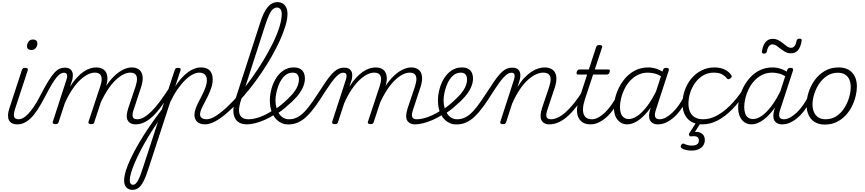

<svg xmlns="http://www.w3.org/2000/svg" viewBox="-20 -1154 8144 1808"><path d="M144 17Q113 17 93 6.5Q73 -4 64 -23Q55 -42 55.5 -70Q56 -98 68 -133L186 -494Q190 -506 196.5 -510.5Q203 -515 217 -515Q233 -515 239 -509Q245 -503 241 -491L122 -129Q106 -78 113 -54.5Q120 -31 157 -31Q168 -31 172.5 -23.5Q177 -16 175.5 -7Q174 2 166 9.5Q158 17 144 17ZM275 -683Q257 -683 245.5 -692.5Q234 -702 234 -719Q234 -743 249 -762.5Q264 -782 292 -782Q309 -782 320.5 -773Q332 -764 332 -745Q332 -722 317.5 -702.5Q303 -683 275 -683Z M144 17Q134 17 130 9.5Q126 2 128.5 -7Q131 -16 138.5 -23.5Q146 -31 158 -31Q175 -31 197 -42.5Q219 -54 244 -80Q269 -106 298.5 -149Q328 -192 361 -257Q404 -340 435.5 -391Q467 -442 493 -470Q519 -498 542 -507.5Q565 -517 591 -517Q602 -517 604 -510Q606 -503 603.5 -493.5Q601 -484 595 -476.5Q589 -469 582 -469Q566 -469 550 -460Q534 -451 514 -427Q494 -403 468 -360Q442 -317 407 -249Q366 -170 331.5 -118Q297 -66 265.5 -37Q234 -8 204 4.5Q174 17 144 17Z M501 15Q489 15 481.5 10Q474 5 477 -7L603 -395Q616 -433 611 -451Q606 -469 582 -469Q571 -469 567 -476.5Q563 -484 564.5 -493.5Q566 -503 573 -510Q580 -517 591 -517Q614 -517 630 -509.5Q646 -502 655.5 -487Q665 -472 666 -451.5Q667 -431 661 -404L639 -337Q671 -388 703.5 -423Q736 -458 768 -479.5Q800 -501 830 -510Q860 -519 886 -519Q931 -519 958 -497.5Q985 -476 990.5 -433.5Q996 -391 975 -329L868 -4Q865 6 859 10.5Q853 15 838 15Q826 15 818 10Q810 5 813 -6L924 -341Q938 -382 937.5 -410.5Q937 -439 921.5 -454.5Q906 -470 871 -470Q842 -470 808 -453.5Q774 -437 737 -403Q700 -369 662.5 -314.5Q625 -260 590 -181L532 -4Q529 6 522.5 10.5Q516 15 501 15ZM1257 17Q1229 17 1210 6.5Q1191 -4 1181.5 -23Q1172 -42 1174 -69.5Q1176 -97 1187 -133L1257 -341Q1270 -382 1270 -410.5Q1270 -439 1254.5 -454.5Q1239 -470 1206 -470Q1177 -470 1142 -453Q1107 -436 1069.5 -400.5Q1032 -365 994.5 -308.5Q957 -252 921 -172H898Q929 -263 970 -329Q1011 -395 1055 -437Q1099 -479 1141.5 -499Q1184 -519 1220 -519Q1264 -519 1291 -497.5Q1318 -476 1323 -433.5Q1328 -391 1307 -329L1241 -128Q1223 -78 1230 -54.5Q1237 -31 1272 -31Q1281 -31 1285 -23.5Q1289 -16 1287 -7Q1285 2 1277.5 9.5Q1270 17 1257 17Z M1257 17Q1247 17 1242 9.5Q1237 2 1239 -7Q1241 -16 1249.5 -23.5Q1258 -31 1273 -31Q1303 -31 1335.5 -49.5Q1368 -68 1405.5 -104.5Q1443 -141 1485 -197.5Q1527 -254 1577 -331Q1583 -341 1592 -339.5Q1601 -338 1606 -330.5Q1611 -323 1606 -312Q1552 -225 1507 -162.5Q1462 -100 1420.5 -60.5Q1379 -21 1339 -2Q1299 17 1257 17Z M1225 634Q1205 634 1187.5 624.5Q1170 615 1159.5 595.5Q1149 576 1149 545Q1149 507 1165 454.5Q1181 402 1212 336.5Q1243 271 1286.5 196.5Q1330 122 1385 41Q1440 -40 1503 -122L1625 -494Q1629 -506 1635 -510.5Q1641 -515 1654 -515Q1671 -515 1677.5 -509.5Q1684 -504 1680 -492L1630 -340Q1672 -404 1714 -443.5Q1756 -483 1795.5 -501Q1835 -519 1870 -519Q1909 -519 1933.5 -506Q1958 -493 1970.5 -467.5Q1983 -442 1983 -406Q1983 -369 1971 -332Q1959 -295 1942 -258.5Q1925 -222 1907 -189Q1889 -156 1876.5 -127.5Q1864 -99 1864 -76Q1864 -55 1880 -43Q1896 -31 1926 -31Q1935 -31 1939 -23.5Q1943 -16 1941.5 -7Q1940 2 1932.5 9.5Q1925 17 1912 17Q1862 17 1836.5 -7.5Q1811 -32 1811 -73Q1811 -100 1822.5 -131.5Q1834 -163 1851.5 -197Q1869 -231 1886.5 -265.5Q1904 -300 1916 -334Q1928 -368 1928 -399Q1928 -432 1910 -451Q1892 -470 1856 -470Q1827 -470 1793 -452Q1759 -434 1723 -399Q1687 -364 1651 -312Q1615 -260 1582 -190L1375 443Q1352 515 1329.5 557Q1307 599 1282.5 616.5Q1258 634 1225 634ZM1232 586Q1245 586 1255 577.5Q1265 569 1276.5 550.5Q1288 532 1300 500.5Q1312 469 1327 423L1467 -6Q1419 63 1378.5 130.5Q1338 198 1305.5 260Q1273 322 1250 376.5Q1227 431 1214.5 472.5Q1202 514 1202 543Q1202 564 1210 575Q1218 586 1232 586Z M1911 17Q1899 17 1895 9.5Q1891 2 1894 -7Q1897 -16 1906 -23.5Q1915 -31 1927 -31Q1963 -31 2012 -62Q2061 -93 2118.5 -146.5Q2176 -200 2235.5 -270.5Q2295 -341 2352.5 -421.5Q2410 -502 2460.5 -585.5Q2511 -669 2550 -749Q2589 -829 2611 -899.5Q2633 -970 2633 -1023Q2633 -1035 2640.5 -1041.5Q2648 -1048 2659 -1048Q2670 -1048 2678.5 -1041.5Q2687 -1035 2687 -1023Q2687 -974 2668 -910.5Q2649 -847 2616 -774Q2583 -701 2538.5 -623Q2494 -545 2442 -468Q2390 -391 2333 -319.5Q2276 -248 2218 -187Q2160 -126 2105.5 -80Q2051 -34 2001 -8.5Q1951 17 1911 17Z M2304 17Q2249 17 2216 -11.5Q2183 -40 2178 -95Q2173 -150 2200 -230L2431 -943Q2463 -1043 2502 -1088.5Q2541 -1134 2593 -1134Q2623 -1134 2643.5 -1120.5Q2664 -1107 2675.5 -1082.5Q2687 -1058 2687 -1024Q2687 -1011 2678.5 -1005Q2670 -999 2659 -999Q2648 -999 2640.5 -1005Q2633 -1011 2633 -1024Q2633 -1043 2627.5 -1056Q2622 -1069 2612 -1076Q2602 -1083 2588 -1083Q2568 -1083 2550 -1067.5Q2532 -1052 2516 -1018Q2500 -984 2481 -928L2251 -216Q2229 -150 2231 -109.5Q2233 -69 2256 -50Q2279 -31 2319 -31Q2330 -31 2334 -23.5Q2338 -16 2336 -7Q2334 2 2325.5 9.5Q2317 17 2304 17Z M2305 17Q2292 17 2288 9.5Q2284 2 2287.5 -7Q2291 -16 2299.5 -23.5Q2308 -31 2321 -31Q2368 -31 2428 -52.5Q2488 -74 2554 -118Q2561 -122 2567.5 -119Q2574 -116 2578 -108.5Q2582 -101 2581 -93Q2580 -85 2573 -80Q2521 -46 2472.5 -25Q2424 -4 2381.5 6.5Q2339 17 2305 17Z M2552 -113Q2580 -130 2606.5 -150Q2633 -170 2657 -192Q2698 -228 2729.5 -263Q2761 -298 2778 -334.5Q2795 -371 2795 -406Q2795 -436 2780.5 -453Q2766 -470 2736 -470Q2725 -470 2720.5 -477Q2716 -484 2717 -494Q2718 -504 2726 -511.5Q2734 -519 2747 -519Q2783 -519 2806 -506Q2829 -493 2840 -469.5Q2851 -446 2851 -414Q2851 -371 2830.5 -327.5Q2810 -284 2773 -241.5Q2736 -199 2685 -157Q2660 -133 2631 -112Q2602 -91 2572 -73Z M2693 18Q2663 18 2636 7Q2609 -4 2587.5 -24.5Q2566 -45 2551 -72.5Q2536 -100 2528.5 -134.5Q2521 -169 2521 -207Q2521 -258 2535 -312.5Q2549 -367 2577 -413.5Q2605 -460 2647.5 -489.5Q2690 -519 2748 -519Q2757 -519 2761 -511.5Q2765 -504 2763 -494Q2761 -484 2754 -477Q2747 -470 2736 -470Q2703 -470 2677.5 -453Q2652 -436 2632.5 -407.5Q2613 -379 2600.5 -344Q2588 -309 2581 -273.5Q2574 -238 2574 -208Q2574 -170 2583.5 -138Q2593 -106 2609.5 -81.5Q2626 -57 2649.5 -44Q2673 -31 2703 -31Q2743 -31 2779.5 -49.5Q2816 -68 2851 -105.5Q2886 -143 2924.5 -198.5Q2963 -254 3010 -327Q3048 -387 3077.5 -425Q3107 -463 3131 -483Q3155 -503 3176 -510Q3197 -517 3219 -517Q3229 -517 3233.5 -510Q3238 -503 3236 -493.5Q3234 -484 3227 -476.5Q3220 -469 3209 -469Q3196 -469 3180.5 -460Q3165 -451 3145 -431Q3125 -411 3100.5 -377.5Q3076 -344 3044 -295Q2994 -214 2951.5 -155.5Q2909 -97 2869 -58.5Q2829 -20 2786.5 -1Q2744 18 2693 18Z M3132 15Q3120 15 3112.5 10Q3105 5 3108 -7L3234 -395Q3247 -433 3242 -451Q3237 -469 3213 -469Q3202 -469 3198 -476.5Q3194 -484 3195.5 -493.5Q3197 -503 3204 -510Q3211 -517 3222 -517Q3245 -517 3261 -509.5Q3277 -502 3286.5 -487Q3296 -472 3297 -451.5Q3298 -431 3292 -404L3270 -337Q3302 -388 3334.5 -423Q3367 -458 3399 -479.5Q3431 -501 3461 -510Q3491 -519 3517 -519Q3562 -519 3589 -497.5Q3616 -476 3621.5 -433.5Q3627 -391 3606 -329L3499 -4Q3496 6 3490 10.5Q3484 15 3469 15Q3457 15 3449 10Q3441 5 3444 -6L3555 -341Q3569 -382 3568.5 -410.5Q3568 -439 3552.5 -454.5Q3537 -470 3502 -470Q3473 -470 3439 -453.5Q3405 -437 3368 -403Q3331 -369 3293.5 -314.5Q3256 -260 3221 -181L3163 -4Q3160 6 3153.5 10.5Q3147 15 3132 15ZM3888 17Q3860 17 3841 6.5Q3822 -4 3812.5 -23Q3803 -42 3805 -69.5Q3807 -97 3818 -133L3888 -341Q3901 -382 3901 -410.5Q3901 -439 3885.5 -454.5Q3870 -470 3837 -470Q3808 -470 3773 -453Q3738 -436 3700.5 -400.5Q3663 -365 3625.5 -308.5Q3588 -252 3552 -172H3529Q3560 -263 3601 -329Q3642 -395 3686 -437Q3730 -479 3772.5 -499Q3815 -519 3851 -519Q3895 -519 3922 -497.5Q3949 -476 3954 -433.5Q3959 -391 3938 -329L3872 -128Q3854 -78 3861 -54.5Q3868 -31 3903 -31Q3912 -31 3916 -23.5Q3920 -16 3918 -7Q3916 2 3908.5 9.5Q3901 17 3888 17Z M3888 17Q3875 17 3871 9.5Q3867 2 3870.5 -7Q3874 -16 3882.5 -23.5Q3891 -31 3904 -31Q3951 -31 4011 -52.5Q4071 -74 4137 -118Q4144 -122 4150.5 -119Q4157 -116 4161 -108.5Q4165 -101 4164 -93Q4163 -85 4156 -80Q4104 -46 4055.5 -25Q4007 -4 3964.5 6.5Q3922 17 3888 17Z M4135 -113Q4163 -130 4189.5 -150Q4216 -170 4240 -192Q4281 -228 4312.5 -263Q4344 -298 4361 -334.5Q4378 -371 4378 -406Q4378 -436 4363.5 -453Q4349 -470 4319 -470Q4308 -470 4303.5 -477Q4299 -484 4300 -494Q4301 -504 4309 -511.5Q4317 -519 4330 -519Q4366 -519 4389 -506Q4412 -493 4423 -469.5Q4434 -446 4434 -414Q4434 -371 4413.5 -327.5Q4393 -284 4356 -241.5Q4319 -199 4268 -157Q4243 -133 4214 -112Q4185 -91 4155 -73Z M4276 18Q4246 18 4219 7Q4192 -4 4170.5 -24.5Q4149 -45 4134 -72.5Q4119 -100 4111.5 -134.5Q4104 -169 4104 -207Q4104 -258 4118 -312.5Q4132 -367 4160 -413.5Q4188 -460 4230.5 -489.5Q4273 -519 4331 -519Q4340 -519 4344 -511.5Q4348 -504 4346 -494Q4344 -484 4337 -477Q4330 -470 4319 -470Q4286 -470 4260.5 -453Q4235 -436 4215.5 -407.5Q4196 -379 4183.5 -344Q4171 -309 4164 -273.5Q4157 -238 4157 -208Q4157 -170 4166.5 -138Q4176 -106 4192.5 -81.5Q4209 -57 4232.5 -44Q4256 -31 4286 -31Q4326 -31 4362.5 -49.5Q4399 -68 4434 -105.5Q4469 -143 4507.5 -198.5Q4546 -254 4593 -327Q4631 -387 4660.5 -425Q4690 -463 4714 -483Q4738 -503 4759 -510Q4780 -517 4802 -517Q4812 -517 4816.5 -510Q4821 -503 4819 -493.5Q4817 -484 4810 -476.5Q4803 -469 4792 -469Q4779 -469 4763.5 -460Q4748 -451 4728 -431Q4708 -411 4683.5 -377.5Q4659 -344 4627 -295Q4577 -214 4534.5 -155.5Q4492 -97 4452 -58.5Q4412 -20 4369.5 -1Q4327 18 4276 18Z M5153 17Q5126 17 5106.5 6.5Q5087 -4 5078 -23.5Q5069 -43 5070.5 -70.5Q5072 -98 5083 -133L5153 -341Q5166 -383 5165 -411.5Q5164 -440 5146.5 -455Q5129 -470 5094 -470Q5063 -470 5027 -453.5Q4991 -437 4952.5 -403Q4914 -369 4876 -313.5Q4838 -258 4803 -179L4746 -4Q4743 6 4736.5 10.5Q4730 15 4715 15Q4703 15 4695.5 10Q4688 5 4691 -6L4817 -395Q4830 -433 4825 -451Q4820 -469 4796 -469Q4785 -469 4780.5 -476.5Q4776 -484 4778 -493.5Q4780 -503 4786.5 -510Q4793 -517 4805 -517Q4829 -517 4845.5 -509Q4862 -501 4870.5 -486Q4879 -471 4880 -450.5Q4881 -430 4875 -404L4853 -334Q4885 -387 4918.5 -422Q4952 -457 4985 -478.5Q5018 -500 5049 -509.5Q5080 -519 5107 -519Q5153 -519 5182 -498.5Q5211 -478 5218 -436Q5225 -394 5204 -329L5137 -128Q5119 -78 5126 -54.5Q5133 -31 5169 -31Q5178 -31 5182 -23.5Q5186 -16 5184.5 -7Q5183 2 5175.5 9.5Q5168 17 5153 17Z M5153 17Q5143 17 5138 9.5Q5133 2 5135 -7Q5137 -16 5145.5 -23.5Q5154 -31 5169 -31Q5198 -31 5232 -46.5Q5266 -62 5304 -95Q5342 -128 5384 -180Q5426 -232 5472 -306Q5479 -318 5488 -316.5Q5497 -315 5501.5 -306Q5506 -297 5499 -287Q5450 -203 5404.5 -145Q5359 -87 5316.5 -51.5Q5274 -16 5233.5 0.5Q5193 17 5153 17Z M5541 17Q5498 17 5469.5 0Q5441 -17 5426.5 -48Q5412 -79 5413.5 -122Q5415 -165 5433 -218L5509 -452H5422Q5413 -452 5410.5 -458.5Q5408 -465 5411 -477Q5415 -489 5421 -494.5Q5427 -500 5437 -500H5525L5593 -709Q5597 -721 5603.5 -725.5Q5610 -730 5624 -730Q5641 -730 5647 -724Q5653 -718 5649 -706L5581 -500H5709Q5720 -500 5722 -494Q5724 -488 5721 -476Q5717 -463 5710.5 -457.5Q5704 -452 5694 -452H5565L5488 -219Q5472 -169 5470 -133.5Q5468 -98 5478 -75Q5488 -52 5507 -41.5Q5526 -31 5554 -31Q5564 -31 5568.5 -23.5Q5573 -16 5572 -7Q5571 2 5563.5 9.5Q5556 17 5541 17Z M5540 17Q5530 17 5525 9.5Q5520 2 5522 -7Q5524 -16 5532.5 -23.5Q5541 -31 5556 -31Q5584 -31 5615 -48Q5646 -65 5676.5 -94Q5707 -123 5735 -162.5Q5763 -202 5786 -247Q5791 -257 5800 -257Q5809 -257 5815.5 -250Q5822 -243 5818 -233Q5793 -179 5762 -133Q5731 -87 5695 -54Q5659 -21 5620 -2Q5581 17 5540 17Z M5887 17Q5849 17 5820.5 -2.5Q5792 -22 5776.5 -57.5Q5761 -93 5761 -142Q5761 -185 5774 -236.5Q5787 -288 5813 -337.5Q5839 -387 5878 -428.5Q5917 -470 5969 -494.5Q6021 -519 6086 -519Q6124 -519 6163.5 -505.5Q6203 -492 6234 -469L6222 -425Q6180 -453 6146 -461.5Q6112 -470 6082 -470Q6030 -470 5987.5 -449Q5945 -428 5913 -393Q5881 -358 5860 -315Q5839 -272 5828.5 -228Q5818 -184 5818 -146Q5818 -112 5827 -86.5Q5836 -61 5855 -47Q5874 -33 5901 -33Q5939 -33 5982.5 -62.5Q6026 -92 6072.5 -152.5Q6119 -213 6164 -306L6179 -266Q6129 -162 6076 -100Q6023 -38 5975.5 -10.5Q5928 17 5887 17ZM6175 17Q6147 17 6128.5 6.5Q6110 -4 6100.5 -22.5Q6091 -41 6092 -67.5Q6093 -94 6103 -126L6223 -494Q6227 -506 6233.5 -510.5Q6240 -515 6253 -515Q6271 -515 6276 -508Q6281 -501 6277 -489L6157 -122Q6141 -74 6150 -52.5Q6159 -31 6190 -31Q6199 -31 6203.5 -23.5Q6208 -16 6206.5 -7Q6205 2 6197 9.5Q6189 17 6175 17Z M6176 17Q6166 17 6161 9.5Q6156 2 6158 -7Q6160 -16 6168.5 -23.5Q6177 -31 6192 -31Q6220 -31 6251 -48Q6282 -65 6312.5 -94Q6343 -123 6371 -162.5Q6399 -202 6422 -247Q6427 -257 6436 -257Q6445 -257 6451.5 -250Q6458 -243 6454 -233Q6429 -179 6398 -133Q6367 -87 6331 -54Q6295 -21 6256 -2Q6217 17 6176 17Z M6597 17Q6503 17 6455 -36Q6407 -89 6407 -177Q6407 -243 6428.5 -304.5Q6450 -366 6490 -414Q6530 -462 6585.5 -490.5Q6641 -519 6708 -519Q6764 -519 6805 -498.5Q6846 -478 6866 -447Q6872 -438 6870 -431Q6868 -424 6858 -415Q6847 -408 6839 -408Q6831 -408 6824 -416Q6805 -440 6777.5 -455Q6750 -470 6701 -470Q6647 -470 6603 -444.5Q6559 -419 6527.5 -376Q6496 -333 6479.5 -281.5Q6463 -230 6463 -176Q6463 -134 6477.5 -101Q6492 -68 6523 -49.5Q6554 -31 6603 -31Q6614 -31 6618.5 -23.5Q6623 -16 6622 -6.5Q6621 3 6614.5 10Q6608 17 6597 17Z M6595 17Q6586 17 6582 10Q6578 3 6578 -6.5Q6578 -16 6584.5 -23.5Q6591 -31 6602 -31Q6666 -31 6729.5 -65Q6793 -99 6856 -161.5Q6919 -224 6978 -313Q6983 -321 6992.5 -318.5Q7002 -316 7007.5 -308.5Q7013 -301 7007 -293Q6944 -195 6876.5 -126Q6809 -57 6738.5 -20Q6668 17 6595 17Z M6491 264Q6467 264 6441 258.5Q6415 253 6397 240Q6389 234 6390 225.5Q6391 217 6395 210Q6401 201 6407.5 199Q6414 197 6422 200Q6436 207 6454.5 212Q6473 217 6495 217Q6527 217 6544 205Q6561 193 6561 168Q6561 143 6542.5 134Q6524 125 6489 130Q6480 131 6476.5 128.5Q6473 126 6470 121Q6467 114 6468 108.5Q6469 103 6475 94L6538 -4H6583L6511 108L6496 94Q6534 84 6561 91Q6588 98 6602.5 117Q6617 136 6617 164Q6617 195 6601 217.5Q6585 240 6557 252Q6529 264 6491 264Z M7057 17Q7019 17 6990.5 -2.5Q6962 -22 6946.5 -57.5Q6931 -93 6931 -142Q6931 -185 6944 -236.5Q6957 -288 6983 -337.5Q7009 -387 7048 -428.5Q7087 -470 7139 -494.5Q7191 -519 7256 -519Q7294 -519 7333.5 -505.5Q7373 -492 7404 -469L7392 -425Q7350 -453 7316 -461.5Q7282 -470 7252 -470Q7200 -470 7157.5 -449Q7115 -428 7083 -393Q7051 -358 7030 -315Q7009 -272 6998.5 -228Q6988 -184 6988 -146Q6988 -112 6997 -86.5Q7006 -61 7025 -47Q7044 -33 7071 -33Q7109 -33 7152.5 -62.5Q7196 -92 7242.5 -152.5Q7289 -213 7334 -306L7349 -266Q7299 -162 7246 -100Q7193 -38 7145.5 -10.5Q7098 17 7057 17ZM7345 17Q7317 17 7298.5 6.5Q7280 -4 7270.5 -22.5Q7261 -41 7262 -67.5Q7263 -94 7273 -126L7393 -494Q7397 -506 7403.5 -510.5Q7410 -515 7423 -515Q7441 -515 7446 -508Q7451 -501 7447 -489L7327 -122Q7311 -74 7320 -52.5Q7329 -31 7360 -31Q7369 -31 7373.5 -23.5Q7378 -16 7376.5 -7Q7375 2 7367 9.5Q7359 17 7345 17Z M7346 17Q7336 17 7331 9.5Q7326 2 7328 -7Q7330 -16 7338.5 -23.5Q7347 -31 7362 -31Q7390 -31 7421 -48Q7452 -65 7482.5 -94Q7513 -123 7541 -162.5Q7569 -202 7592 -247Q7597 -257 7606 -257Q7615 -257 7621.5 -250Q7628 -243 7624 -233Q7599 -179 7568 -133Q7537 -87 7501 -54Q7465 -21 7426 -2Q7387 17 7346 17Z M7174 -649Q7152 -649 7155 -671Q7164 -729 7189.5 -758.5Q7215 -788 7255 -788Q7286 -788 7309.5 -775.5Q7333 -763 7352.5 -747Q7372 -731 7391 -717.5Q7410 -704 7430 -704Q7449 -704 7462 -720Q7475 -736 7481 -769Q7485 -790 7510 -790Q7522 -790 7526 -785.5Q7530 -781 7529 -769Q7519 -711 7495 -681.5Q7471 -652 7427 -652Q7397 -652 7374 -665.5Q7351 -679 7331 -694.5Q7311 -710 7292 -723Q7273 -736 7252 -736Q7235 -736 7221.5 -720Q7208 -704 7201 -669Q7199 -659 7193 -654Q7187 -649 7174 -649Z M7747 19Q7691 19 7652.5 -4.5Q7614 -28 7594.5 -70.5Q7575 -113 7575 -168Q7575 -223 7594 -284Q7613 -345 7651 -398.5Q7689 -452 7746 -485.5Q7803 -519 7878 -519Q7933 -519 7971 -497Q8009 -475 8029 -434.5Q8049 -394 8049 -340Q8049 -298 8037.5 -249.5Q8026 -201 8002.5 -153.5Q7979 -106 7942.5 -67Q7906 -28 7857.5 -4.5Q7809 19 7747 19ZM7753 -31Q7813 -31 7857.5 -61Q7902 -91 7931.5 -138Q7961 -185 7976 -237Q7991 -289 7991 -334Q7991 -376 7977.5 -406Q7964 -436 7937 -452.5Q7910 -469 7871 -469Q7813 -469 7768.5 -440Q7724 -411 7693.5 -365Q7663 -319 7647 -267Q7631 -215 7631 -171Q7631 -129 7645.5 -97Q7660 -65 7687 -48Q7714 -31 7753 -31Z"/></svg>

Font: Playwrite CU ExtraLight
Style: Regular
Weight: 250
Designer: Veronika Burian, José Scaglione
Foundry: TypeTogether
Version: Version 1.002